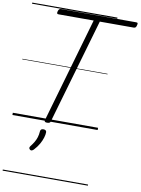

<svg xmlns="http://www.w3.org/2000/svg" viewBox="-147 -1104 1245 1699"><g transform="rotate(10 475.5 -255.0)"><path d="M313 14Q286 14 291 -5L563 -948H248Q237 -948 234 -953.5Q231 -959 235 -973Q239 -987 245 -992.5Q251 -998 262 -998H936Q948 -998 950 -992Q952 -986 948 -973Q945 -959 939 -953.5Q933 -948 922 -948H618L345 -5Q343 5 335.5 9.5Q328 14 313 14ZM207 276Q199 269 198 262Q197 255 203 246Q222 222 235 200Q248 178 255.5 154Q263 130 265 100Q266 87 273.5 82Q281 77 293 77Q307 77 314 83.5Q321 90 320 101Q320 120 311.5 148Q303 176 285.5 207Q268 238 240 268Q232 276 223.5 279Q215 282 207 276ZM0 490H766V500H0ZM0 -20H766V0H0ZM0 -505H766V-500H0ZM0 -1010H766V-1000H0Z"/></g></svg>

Font: Playwrite AU QLD Guides
Style: Regular
Weight: 400
Designer: Veronika Burian, José Scaglione
Foundry: TypeTogether
Version: Version 1.003